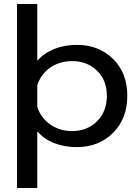

<svg xmlns="http://www.w3.org/2000/svg" viewBox="-20 -719 700 958"><path d="M64.9 219.2V-699.2H166V-416Q200.2 -454.6 251.5 -474.9Q302.7 -495.1 362.8 -495.1Q473.1 -495.1 544.2 -425Q615.2 -355 615.2 -241.2Q615.2 -127.4 544.2 -56.2Q473.1 15.1 362.8 15.1Q302.7 15.1 250.7 -4.9Q198.7 -24.9 166 -64V219.2ZM339.8 -64.9Q414.6 -64.9 463.9 -113.8Q513.2 -162.6 513.2 -241.2Q513.2 -318.8 463.9 -366.5Q414.6 -414.1 339.8 -414.1Q277.8 -414.1 231.2 -382.1Q184.6 -350.1 166 -293.9V-186Q183.1 -130.9 231 -97.9Q278.8 -64.9 339.8 -64.9Z"/></svg>

Font: Prompt
Style: Regular
Weight: 400
Designer: Katatrad Team
Foundry: CadsonDemak
Version: Version 1.000;PS 001.000;hotconv 1.0.88;makeotf.lib2.5.64775